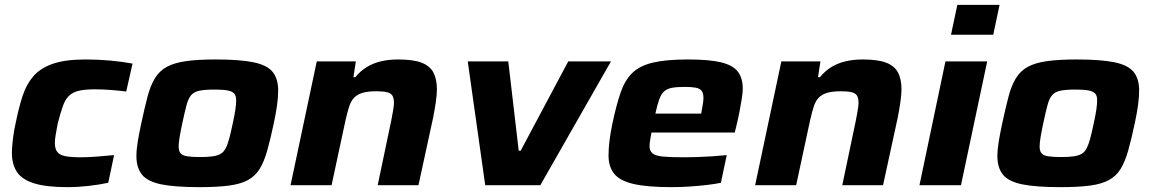

<svg xmlns="http://www.w3.org/2000/svg" viewBox="-20 -763 4741 791"><path d="M258 8Q168 8 118 -8.5Q68 -25 48.5 -56.5Q29 -88 29 -133Q29 -154 33 -189Q37 -224 46 -263Q58 -322 73.5 -369Q89 -416 117.5 -449Q146 -482 197 -500Q248 -518 332 -518Q384 -518 434 -513.5Q484 -509 526 -501L500 -386Q477 -389 441.5 -392Q406 -395 372 -395Q330 -395 304.5 -389Q279 -383 263.5 -367.5Q248 -352 238.5 -324.5Q229 -297 218 -255Q213 -229 209.5 -208.5Q206 -188 206 -174Q206 -150 216 -137Q226 -124 249.5 -119.5Q273 -115 312 -115Q342 -115 380.5 -118Q419 -121 450 -124L426 -10Q389 -2 344.5 3Q300 8 258 8Z M802 8Q701 8 644.5 -3.5Q588 -15 565 -43.5Q542 -72 542 -120Q542 -146 547.5 -179.5Q553 -213 562 -255Q576 -320 588 -365.5Q600 -411 618.5 -441Q637 -471 667 -487.5Q697 -504 745.5 -511Q794 -518 868 -518Q968 -518 1024 -506.5Q1080 -495 1103 -467Q1126 -439 1126 -390Q1126 -363 1121.5 -330Q1117 -297 1108 -255Q1094 -189 1081 -143Q1068 -97 1050 -67.5Q1032 -38 1002 -21.5Q972 -5 924 1.5Q876 8 802 8ZM805 -116Q836 -116 856.5 -119Q877 -122 889.5 -129.5Q902 -137 910 -152.5Q918 -168 924.5 -192.5Q931 -217 939 -255Q946 -287 949.5 -310Q953 -333 953 -350Q953 -369 944.5 -378Q936 -387 917 -390.5Q898 -394 864 -394Q825 -394 802.5 -389.5Q780 -385 768 -371.5Q756 -358 748.5 -330Q741 -302 731 -255Q724 -222 720 -198Q716 -174 716 -159Q716 -141 724 -131.5Q732 -122 752 -119Q772 -116 805 -116Z M1177 0 1285 -510H1446L1436 -445H1444Q1465 -471 1491.5 -487Q1518 -503 1550 -510.5Q1582 -518 1620 -518Q1683 -518 1717.5 -504.5Q1752 -491 1766 -463.5Q1780 -436 1780 -395Q1780 -374 1775.5 -343Q1771 -312 1765 -281L1704 0H1536L1592 -267Q1595 -282 1599 -305Q1603 -328 1603 -339Q1603 -360 1596 -370Q1589 -380 1573 -383.5Q1557 -387 1530 -387Q1494 -387 1472 -380Q1450 -373 1437.5 -359Q1425 -345 1418 -322.5Q1411 -300 1404 -270L1346 0Z M1979 0 1907 -510H2074L2117 -142H2125L2321 -510H2497L2206 0Z M2746 8Q2647 8 2590.5 -5Q2534 -18 2510.5 -47Q2487 -76 2487 -123Q2487 -150 2491 -183Q2495 -216 2503 -254Q2519 -330 2536.5 -381Q2554 -432 2584.5 -462Q2615 -492 2669.5 -505Q2724 -518 2814 -518Q2903 -518 2951.5 -506Q3000 -494 3020 -467.5Q3040 -441 3040 -399Q3040 -381 3036 -356.5Q3032 -332 3027 -305.5Q3022 -279 3016 -254L3007 -217H2664Q2661 -200 2658.5 -186Q2656 -172 2656 -161Q2656 -142 2668 -131.5Q2680 -121 2711 -118Q2742 -115 2799 -115Q2822 -115 2852 -116Q2882 -117 2913.5 -119Q2945 -121 2974 -124L2950 -10Q2927 -5 2892.5 -1Q2858 3 2820.5 5.5Q2783 8 2746 8ZM2680 -295H2869L2871 -308Q2874 -325 2876 -337Q2878 -349 2878 -360Q2878 -380 2870 -389.5Q2862 -399 2845 -402Q2828 -405 2801 -405Q2767 -405 2747 -401Q2727 -397 2715 -385.5Q2703 -374 2695.5 -352.5Q2688 -331 2680 -295Z M3091 0 3199 -510H3360L3350 -445H3358Q3379 -471 3405.5 -487Q3432 -503 3464 -510.5Q3496 -518 3534 -518Q3597 -518 3631.5 -504.5Q3666 -491 3680 -463.5Q3694 -436 3694 -395Q3694 -374 3689.5 -343Q3685 -312 3679 -281L3618 0H3450L3506 -267Q3509 -282 3513 -305Q3517 -328 3517 -339Q3517 -360 3510 -370Q3503 -380 3487 -383.5Q3471 -387 3444 -387Q3408 -387 3386 -380Q3364 -373 3351.5 -359Q3339 -345 3332 -322.5Q3325 -300 3318 -270L3260 0Z M3898 -620 3924 -743H4098L4072 -620ZM3768 0 3875 -510H4047L3939 0Z M4349 8Q4248 8 4191.5 -3.5Q4135 -15 4112 -43.5Q4089 -72 4089 -120Q4089 -146 4094.5 -179.5Q4100 -213 4109 -255Q4123 -320 4135 -365.5Q4147 -411 4165.5 -441Q4184 -471 4214 -487.5Q4244 -504 4292.5 -511Q4341 -518 4415 -518Q4515 -518 4571 -506.5Q4627 -495 4650 -467Q4673 -439 4673 -390Q4673 -363 4668.5 -330Q4664 -297 4655 -255Q4641 -189 4628 -143Q4615 -97 4597 -67.5Q4579 -38 4549 -21.5Q4519 -5 4471 1.5Q4423 8 4349 8ZM4352 -116Q4383 -116 4403.5 -119Q4424 -122 4436.5 -129.5Q4449 -137 4457 -152.5Q4465 -168 4471.5 -192.5Q4478 -217 4486 -255Q4493 -287 4496.5 -310Q4500 -333 4500 -350Q4500 -369 4491.5 -378Q4483 -387 4464 -390.5Q4445 -394 4411 -394Q4372 -394 4349.5 -389.5Q4327 -385 4315 -371.5Q4303 -358 4295.5 -330Q4288 -302 4278 -255Q4271 -222 4267 -198Q4263 -174 4263 -159Q4263 -141 4271 -131.5Q4279 -122 4299 -119Q4319 -116 4352 -116Z"/></svg>

Font: Saira Thin Expanded
Style: Bold Italic
Weight: 700
Width: 7
Italic angle: -12°
Version: Version 1.101